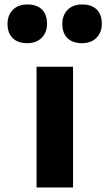

<svg xmlns="http://www.w3.org/2000/svg" viewBox="-20 -824 481 844"><path d="M140.7 0V-530.7H301.1V0ZM340.7 -634.2Q299 -634.2 276.4 -656.4Q253.9 -678.6 253.9 -719.3Q253.9 -756.9 277.2 -780.7Q300.6 -804.4 340.7 -804.4Q382.3 -804.4 404.9 -782.5Q427.5 -760.6 427.5 -719.3Q427.5 -681.7 404.1 -658Q380.7 -634.2 340.7 -634.2ZM99.9 -634.2Q58.3 -634.2 35.7 -656.4Q13.1 -678.6 13.1 -719.3Q13.1 -756.9 36.5 -780.7Q59.9 -804.4 99.9 -804.4Q141.5 -804.4 164.1 -782.5Q186.7 -760.6 186.7 -719.3Q186.7 -681.7 163.3 -658Q139.9 -634.2 99.9 -634.2Z"/></svg>

Font: Lexend Giga
Style: Regular
Weight: 400
Designer: Bonnie Shaver-Troup, Thomas Jockin
Foundry: Lexend
Version: Version 1.007